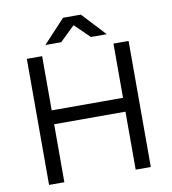

<svg xmlns="http://www.w3.org/2000/svg" viewBox="-94 -969 940 1050"><g transform="rotate(-10 375.5 -443.5)"><path d="M93 0V-700H178V-399H574V-700H658V0H574V-322H178V0ZM459 -757 328 -884V-887H426L547 -757ZM206 -757 327 -887H425V-884L294 -757Z"/></g></svg>

Font: Figtree Light
Style: Regular
Weight: 400
Version: Version 2.002